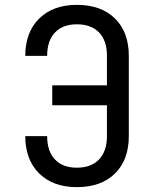

<svg xmlns="http://www.w3.org/2000/svg" viewBox="-20 -760 640 790"><path d="M296 10Q198 10 141 -46.5Q84 -103 84 -200H174Q174 -138 206 -104Q238 -70 296 -70Q355 -70 387.5 -104Q420 -138 420 -200V-327H195V-409H420V-531Q420 -593 387.5 -626.5Q355 -660 296 -660Q238 -660 206 -626Q174 -592 174 -530H84Q84 -627 141 -683.5Q198 -740 296 -740Q396 -740 453 -684Q510 -628 510 -530V-200Q510 -102 453 -46Q396 10 296 10Z"/></svg>

Font: Liga JetBrainsMono Nerd Font
Style: Regular
Weight: 400
Designer: Philipp Nurullin, Konstantin Bulenkov
Foundry: JetBrains
Version: Version 2.225; ttfautohint (v1.8.3)